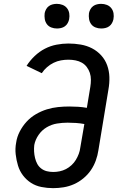

<svg xmlns="http://www.w3.org/2000/svg" viewBox="-20 -969 640 997"><path d="M256 8Q225 8 195 2Q165 -4 141 -19.5Q117 -35 99.5 -58Q82 -81 73.5 -109Q65 -137 61.5 -167.5Q58 -198 64 -229Q68 -258 82.5 -286Q97 -314 118 -337Q139 -360 166.5 -376Q194 -392 223 -401Q252 -410 281.5 -413Q311 -416 340 -416Q363 -416 386 -414.5Q409 -413 431 -409L449 -518Q452 -536 452 -555Q452 -574 446.5 -590.5Q441 -607 430.5 -621Q420 -635 405 -643.5Q390 -652 372 -655.5Q354 -659 335 -659Q316 -659 296.5 -655.5Q277 -652 258.5 -643Q240 -634 224 -620Q208 -606 197 -589L118 -627Q135 -654 159.5 -677.5Q184 -701 213 -716Q242 -731 273.5 -737Q305 -743 335 -743Q368 -743 399.5 -737.5Q431 -732 458 -718Q485 -704 505.5 -681.5Q526 -659 536.5 -630Q547 -601 548 -569Q549 -537 543 -504L491 -189Q487 -162 477.5 -135.5Q468 -109 452 -85.5Q436 -62 413 -43Q390 -24 364 -12.5Q338 -1 310.5 3.5Q283 8 256 8ZM257 -76Q273 -76 290 -79.5Q307 -83 322.5 -91Q338 -99 351.5 -111.5Q365 -124 374 -139Q383 -154 389 -170Q395 -186 397 -203L418 -325Q396 -329 374.5 -330.5Q353 -332 331 -332Q304 -332 276 -327.5Q248 -323 222.5 -308Q197 -293 180 -268Q163 -243 158 -216Q156 -199 157 -182Q158 -165 162 -148.5Q166 -132 173.5 -118Q181 -104 194 -94Q207 -84 223 -80Q239 -76 257 -76ZM506 -821Q490 -821 476 -826.5Q462 -832 453.5 -843.5Q445 -855 442.5 -870Q440 -885 442 -901Q444 -911 449.5 -921Q455 -931 464 -937.5Q473 -944 484 -946.5Q495 -949 505 -949Q521 -949 535 -943.5Q549 -938 558 -926.5Q567 -915 569.5 -900Q572 -885 569 -869Q567 -859 561.5 -849Q556 -839 547 -832.5Q538 -826 527 -823.5Q516 -821 506 -821ZM276 -821Q260 -821 246 -826.5Q232 -832 223.5 -843.5Q215 -855 212.5 -870Q210 -885 212 -901Q214 -911 219.5 -921Q225 -931 234 -937.5Q243 -944 254 -946.5Q265 -949 275 -949Q291 -949 305 -943.5Q319 -938 328 -926.5Q337 -915 339.5 -900Q342 -885 339 -869Q337 -859 331.5 -849Q326 -839 317 -832.5Q308 -826 297 -823.5Q286 -821 276 -821Z"/></svg>

Font: Iosevka Etoile Medium
Style: Italic
Weight: 500
Italic angle: -9°
Designer: Belleve Invis
Foundry: Belleve Invis
Version: Version 22.1.2; ttfautohint (v1.8.4)